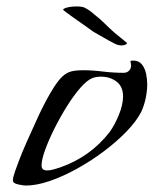

<svg xmlns="http://www.w3.org/2000/svg" viewBox="-20 -572 477 596"><path d="M60 4Q53 4 36.5 0.5Q20 -3 20 -12Q20 -21 27 -41Q34 -61 38 -71Q46 -93 62.5 -130.5Q79 -168 98.5 -210Q118 -252 138 -286Q158 -320 173 -334Q187 -347 202 -350.5Q217 -354 235 -354Q267 -354 299 -350Q331 -346 364 -346Q374 -346 380.5 -352.5Q387 -359 387 -369Q387 -372 386 -375.5Q385 -379 385 -382Q385 -384 393 -384Q411 -384 420.5 -372Q430 -360 433.5 -343Q437 -326 437 -310Q437 -289 432 -266Q427 -243 418 -224Q403 -195 372.5 -163.5Q342 -132 302 -102Q262 -72 218.5 -48Q175 -24 134 -10Q93 4 60 4ZM126 -43Q136 -43 146 -46Q156 -49 166 -52Q261 -85 321 -163Q336 -184 349 -215.5Q362 -247 362 -273Q362 -303 342 -318.5Q322 -334 293 -334Q279 -334 268 -330Q251 -324 230 -300Q209 -276 188 -242.5Q167 -209 149 -173Q131 -137 120 -106.5Q109 -76 109 -58Q109 -43 126 -43ZM358 -431Q347 -431 337 -436Q319 -445 300.5 -456Q282 -467 269 -474Q246 -491 222 -507.5Q198 -524 176 -541Q176 -544 179 -545Q183 -548 194 -550Q205 -552 217 -552Q236 -552 243 -548Q251 -544 258 -539Q265 -534 273 -527Q290 -514 305 -499Q320 -484 336 -470L374 -439Q374 -435 368.5 -433Q363 -431 358 -431Z"/></svg>

Font: My Soul
Style: Regular
Weight: 400
Designer: Robert E. Leuschke
Foundry: Robert E. Leuschke
Version: Version 1.010; ttfautohint (v1.8.4.7-5d5b)